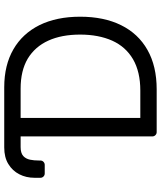

<svg xmlns="http://www.w3.org/2000/svg" viewBox="54 -822 767 916"><g transform="rotate(-90 438.0 -363.5)"><path d="M245.7 -20.6V-649.1H194.6Q166.5 -649.1 152.3 -636.7Q138.8 -624.3 134.6 -604Q130.7 -585.6 130.7 -561.1V-554.7Q130.7 -546.2 124.5 -540.1Q118.3 -534.1 109.7 -534.1H68.9Q60.4 -534.1 54.3 -540.1Q48.3 -546.2 48.3 -554.7V-582.4Q48.3 -622.9 65 -655.2Q81.7 -688.2 114 -707.7Q145.6 -727.3 193.2 -727.3H480.1Q585.6 -727.3 661.2 -683.6Q735.8 -640.6 776.6 -559.3Q816.8 -477.3 816.8 -365.1Q816.8 -251.4 776.3 -169.7Q735.8 -87.7 658.4 -44Q581 0 470.2 0H266.3Q257.8 0 251.8 -6Q245.7 -12.1 245.7 -20.6ZM464.5 -78.1Q554 -78.1 614 -112.9Q673.3 -147.7 702.4 -212Q731.5 -277.3 731.5 -365.1Q731.5 -453.5 702.8 -516.7Q674 -580.3 616.8 -615.1Q559.3 -649.1 474.4 -649.1H333.8V-78.1Z"/></g></svg>

Font: DeltaSans
Style: Regular
Weight: 400
Designer: Rasmus Andersson
Foundry: rsms
Version: Version 3.012